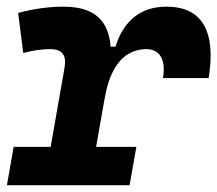

<svg xmlns="http://www.w3.org/2000/svg" viewBox="-35 -547 642 567"><path d="M94.7 0 155.3 -345.2Q160.6 -374 150.6 -387.9Q140.6 -401.9 113.3 -401.9Q76.2 -401.9 33.7 -390.6L18.6 -508.8Q53.2 -518.1 86.7 -522.7Q120.1 -527.3 153.3 -527.3Q239.3 -527.3 271.5 -476.8Q303.7 -426.3 286.1 -325.7L229 0ZM-14.6 0 5.4 -113.3H367.7L347.7 0ZM272.9 -249.5 279.3 -409.2H306.2Q323.2 -465.8 361.3 -496.6Q399.4 -527.3 457 -527.3Q535.2 -527.3 566.7 -473.9Q598.1 -420.4 581.1 -316.4H446.3Q453.1 -357.9 439.9 -379.9Q426.8 -401.9 397 -401.9Q369.1 -401.9 344.2 -387.7Q319.3 -373.5 300.8 -340.1Q282.2 -306.6 272.9 -249.5Z"/></svg>

Font: Cascadia Mono NF
Style: Italic
Weight: 400
Italic angle: -10°
Monospace: yes
Designer: Aaron Bell
Foundry: Saja Typeworks
Version: Version 2404.023